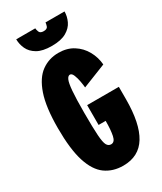

<svg xmlns="http://www.w3.org/2000/svg" viewBox="-222 -966 893 1057"><g transform="rotate(-30 225.0 -437.0)"><path d="M235.5 11Q170 11 122.8 -23Q75.5 -57 50.5 -135.5Q25.5 -214 25.5 -348Q25.5 -481.5 52.5 -559.8Q79.5 -638 126.8 -672Q174 -706 234.5 -706Q289 -706 328.5 -681Q368 -656 390.8 -615.2Q413.5 -574.5 417.5 -527L267.5 -467.5Q266.5 -482 262.2 -506.5Q258 -531 250 -550.8Q242 -570.5 230 -570.5Q218 -570.5 209.8 -552.8Q201.5 -535 197.5 -487Q193.5 -439 193.5 -348Q193.5 -253 196.8 -205.2Q200 -157.5 209.2 -141Q218.5 -124.5 235.5 -124.5Q259 -124.5 266.2 -159.2Q273.5 -194 273.5 -251.5H228.5V-377.5H430V-300Q430 -145 382.2 -67Q334.5 11 235.5 11ZM224.5 -756.5Q165.5 -756.5 132.2 -776Q99 -795.5 85.2 -825.5Q71.5 -855.5 71.5 -886.5H192.5Q192.5 -878.5 197.8 -864Q203 -849.5 225.5 -849.5Q248 -849.5 252.8 -864Q257.5 -878.5 257.5 -886.5H378.5Q378.5 -855.5 364.5 -825.5Q350.5 -795.5 316.8 -776Q283 -756.5 224.5 -756.5Z"/></g></svg>

Font: Trispace Condensed ExtraBold
Style: Regular
Weight: 800
Width: 3
Designer: Tyler Finck
Foundry: Etcetera Type Company
Version: Version 1.210; ttfautohint (v1.8.3)